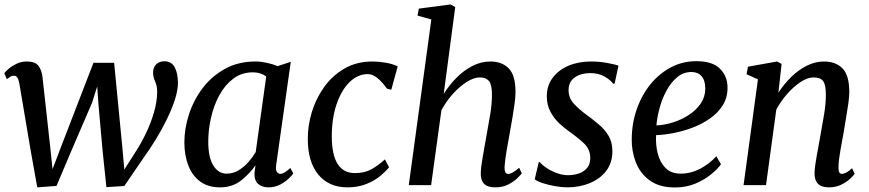

<svg xmlns="http://www.w3.org/2000/svg" viewBox="-20 -837 3928 868"><path d="M148.5 10 118 -160.5 67 -462Q61 -494.5 44.5 -494.5Q34 -495 26.2 -489.8Q18.5 -484.5 11 -479L-0.5 -506Q4 -513 18.5 -525.5Q33 -538 54.2 -548.5Q75.5 -559 101 -559Q137.5 -559 152.5 -541Q167.5 -523 172 -490L207 -172.5L217.5 -72L257 -176L402.5 -553H496L533.5 -166.5L542 -70.5L593 -150.5Q616.5 -186.5 638.8 -232.2Q661 -278 675.5 -326.8Q690 -375.5 690.5 -420Q691 -447.5 681.5 -468.2Q672 -489 672 -508.5Q672 -532 686 -546Q700 -560 722.5 -560Q755.5 -560 769.8 -533Q784 -506 784.5 -463Q784.5 -429.5 770.8 -386.8Q757 -344 734.2 -297.5Q711.5 -251 684 -206.2Q656.5 -161.5 629 -123.5L542 4L461 9L443.5 -158.5L424.5 -372.5L419.5 -446.5L396 -372L304 -158.5L235.5 3.5Z M1228.5 -91Q1225.5 -68 1232 -59.5Q1238.5 -51 1247.5 -51Q1264 -51 1292.5 -77.5L1306 -53Q1301 -45 1285.5 -30Q1270 -15 1246.5 -2.5Q1223 10 1193 10Q1164 10 1146.5 -6Q1129 -22 1130.5 -56L1135 -90Q1110 -53 1070.5 -21.5Q1031 10 974.5 10Q921 10 885.2 -16.2Q849.5 -42.5 831.5 -88.5Q813.5 -134.5 813.5 -193.5Q813.5 -256 834.5 -320.5Q855.5 -385 896.5 -439Q937.5 -493 997.5 -526Q1057.5 -559 1135 -559Q1159 -559 1186.5 -553Q1214 -547 1235 -538L1294.5 -557.5ZM1183.5 -491Q1159 -510 1123 -510Q1072.5 -510 1034.8 -481.5Q997 -453 971.8 -406.8Q946.5 -360.5 934 -305.2Q921.5 -250 921.5 -196.5Q921.5 -124.5 944.8 -88.2Q968 -52 1004.5 -52Q1034 -52 1059 -67.2Q1084 -82.5 1103.5 -105Q1123 -127.5 1136 -149.5Z M1729.5 -436Q1711 -463 1688.2 -482.5Q1665.5 -502 1643 -502Q1597 -502 1560 -465.5Q1523 -429 1501.2 -364.5Q1479.5 -300 1480 -216.5Q1481.5 -54.5 1584.5 -54.5Q1628.5 -54.5 1659.8 -72Q1691 -89.5 1720 -116.5L1739 -81Q1725.5 -63.5 1699.8 -42Q1674 -20.5 1636.5 -5.2Q1599 10 1550.5 10Q1466.5 10 1419 -47.8Q1371.5 -105.5 1371.5 -208.5Q1371 -268 1389.5 -329.5Q1408 -391 1445.2 -443.2Q1482.5 -495.5 1537.5 -527.2Q1592.5 -559 1664.5 -559Q1692 -559 1724 -553.5Q1756 -548 1778 -537L1749 -431.5Z M1986 -412.5Q2010.5 -452 2043.8 -485.5Q2077 -519 2116 -539Q2155 -559 2196.5 -559Q2249.5 -559 2280 -527.8Q2310.5 -496.5 2310.5 -420.5Q2310.5 -400 2306.5 -369.5Q2302.5 -339 2296.8 -306Q2291 -273 2286 -244.5Q2279 -205.5 2271 -159.8Q2263 -114 2261 -82.5Q2260 -50.5 2277.5 -50.5Q2294.5 -50.5 2327 -78.5L2339 -53.5Q2333.5 -45.5 2317.5 -30.2Q2301.5 -15 2276.8 -2.5Q2252 10 2219.5 10Q2183.5 10 2168 -6.5Q2152.5 -23 2153.5 -54.5Q2154 -82.5 2162.8 -130.5Q2171.5 -178.5 2179 -222Q2187 -265.5 2195.8 -317.8Q2204.5 -370 2204 -410.5Q2204 -454.5 2190.5 -470.8Q2177 -487 2149.5 -487Q2122 -487 2089.5 -466.2Q2057 -445.5 2026.8 -411.8Q1996.5 -378 1975.5 -338.5L1929 0H1828L1930 -749L1867.5 -766.5L1873.5 -798L2017 -817L2038 -805Z M2758.5 -458.5H2751.5Q2742 -474 2714.2 -490.2Q2686.5 -506.5 2649 -506.5Q2607.5 -506.5 2580 -488.2Q2552.5 -470 2550.5 -434Q2549 -395.5 2575 -367.5Q2601 -339.5 2637 -314Q2663.5 -294.5 2689.2 -272.5Q2715 -250.5 2731.8 -222Q2748.5 -193.5 2748.5 -153.5Q2748.5 -100.5 2720.2 -64Q2692 -27.5 2645.5 -8.8Q2599 10 2544.5 10Q2519.5 10 2488.8 4.5Q2458 -1 2432.5 -9.5Q2407 -18 2397.5 -26.5L2415.5 -104H2420.5Q2431.5 -90.5 2452.5 -76.8Q2473.5 -63 2498.8 -54Q2524 -45 2547.5 -45Q2572 -45 2595.2 -52.2Q2618.5 -59.5 2633.5 -76.8Q2648.5 -94 2648.5 -123.5Q2648.5 -162.5 2618.8 -190Q2589 -217.5 2554 -242Q2533 -256.5 2509.2 -278.5Q2485.5 -300.5 2468.8 -331.2Q2452 -362 2452 -402Q2452 -450 2478.5 -485.2Q2505 -520.5 2550 -539.8Q2595 -559 2651 -559Q2690 -559 2726.2 -552.2Q2762.5 -545.5 2776 -540Z M3239.5 -94.5Q3225 -74 3195.5 -49.5Q3166 -25 3124.2 -7.2Q3082.5 10.5 3031.5 10.5Q2961 10.5 2917.5 -21.2Q2874 -53 2854.5 -103.2Q2835 -153.5 2836 -208.5Q2836.5 -280 2858.8 -343.5Q2881 -407 2920.5 -455.8Q2960 -504.5 3013 -532.5Q3066 -560.5 3128.5 -560.5Q3200.5 -560.5 3234.8 -526.5Q3269 -492.5 3269 -441.5Q3269.5 -396 3247.5 -361Q3225.5 -326 3189 -300.8Q3152.5 -275.5 3109 -259.2Q3065.5 -243 3022.8 -235Q2980 -227 2946 -226Q2943.5 -183 2953.5 -143Q2963.5 -103 2988.8 -77.5Q3014 -52 3057.5 -52Q3103 -52 3144.2 -73.5Q3185.5 -95 3218.5 -130.5ZM3106 -511.5Q3070.5 -511.5 3042.8 -489Q3015 -466.5 2994.8 -430.2Q2974.5 -394 2962.8 -351.8Q2951 -309.5 2947.5 -270Q2984 -271.5 3022.8 -283.8Q3061.5 -296 3094.8 -317.8Q3128 -339.5 3148.2 -369.5Q3168.5 -399.5 3168.5 -437Q3168 -474 3151.5 -492.8Q3135 -511.5 3106 -511.5Z M3499 -418Q3524 -456.5 3556.8 -488.8Q3589.5 -521 3627.5 -540Q3665.5 -559 3705.5 -559Q3758 -559 3788.8 -527.8Q3819.5 -496.5 3819.5 -421Q3819.5 -400 3815.2 -369.5Q3811 -339 3805.2 -306Q3799.5 -273 3795 -244.5Q3788 -205.5 3779.8 -160Q3771.5 -114.5 3770.5 -82.5Q3770 -51 3785 -51Q3794.5 -51 3805.8 -56.8Q3817 -62.5 3832 -76.5L3844 -51.5Q3839 -43.5 3823.2 -28.8Q3807.5 -14 3783 -2Q3758.5 10 3727 10Q3692.5 10 3677 -7Q3661.5 -24 3662.5 -54.5Q3663 -82.5 3672 -130.8Q3681 -179 3688.5 -222Q3696.5 -265.5 3705.2 -317.8Q3714 -370 3713.5 -410.5Q3713.5 -454.5 3701 -470.8Q3688.5 -487 3658 -487Q3631.5 -487 3600.2 -466.8Q3569 -446.5 3539.8 -413.5Q3510.5 -380.5 3489.5 -341.5L3443 0H3341.5L3406.5 -478L3355 -501.5L3361.5 -535.5L3493 -559L3513.5 -548Z"/></svg>

Font: Merriweather Text Regular
Style: Italic
Weight: 400
Italic angle: -7.8°
Designer: Eben Sorkin
Foundry: Eben Sorkin
Version: Version 2.100; ttfautohint (v1.7.19-72a1) -l 8 -r 50 -G 200 